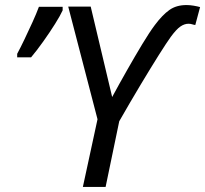

<svg xmlns="http://www.w3.org/2000/svg" viewBox="-20 -740 812 760"><path d="M308 0 366 -268 250 -714H339L424 -356Q451 -406 482.5 -461.5Q514 -517 543 -565Q572 -613 593 -641Q623 -681 650.5 -700.5Q678 -720 718 -720Q732 -720 746.5 -717.5Q761 -715 772 -712L753 -641Q746 -642 740 -644Q734 -646 726 -646Q710 -646 694 -635Q678 -624 656 -594Q640 -572 608.5 -522Q577 -472 536.5 -404.5Q496 -337 452 -260L398 0ZM48 -513V-527Q61 -551 77 -584.5Q93 -618 108.5 -652Q124 -686 134 -713H228V-699Q219 -679 198 -645.5Q177 -612 151 -575.5Q125 -539 103 -513Z"/></svg>

Font: BC Sans
Style: Italic
Weight: 400
Italic angle: -12°
Designer: Monotype Design Team
Designer: Province of B.C.
Foundry: Monotype Imaging Inc.
Version: Version 2.000;GOOG;noto-source:20170915:90ef993387c0